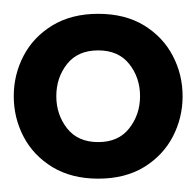

<svg xmlns="http://www.w3.org/2000/svg" viewBox="-27 -760 288 282"><path d="M117.2 -497.6Q78.1 -497.6 50 -514.6Q22 -531.7 7.6 -559.3Q-6.8 -586.9 -6.8 -618.7Q-6.8 -650.4 7.6 -678Q22 -705.6 50 -722.7Q78.1 -739.7 117.2 -739.7Q156.7 -739.7 184.6 -722.7Q212.4 -705.6 226.8 -678Q241.2 -650.4 241.2 -618.7Q241.2 -586.9 226.8 -559.3Q212.4 -531.7 184.6 -514.6Q156.7 -497.6 117.2 -497.6ZM117.2 -551.3Q147 -551.3 162.8 -571.5Q178.7 -591.8 178.7 -618.7Q178.7 -646 162.8 -666Q147 -686 117.2 -686Q87.4 -686 71.5 -666Q55.7 -646 55.7 -618.7Q55.7 -591.8 71.5 -571.5Q87.4 -551.3 117.2 -551.3Z"/></svg>

Font: Pontano Sans Medium
Style: Regular
Weight: 500
Designer: Vernon Adams
Foundry: Vernon Adams
Version: Version 2.001